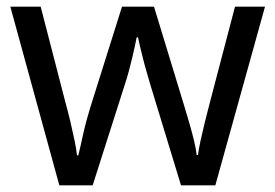

<svg xmlns="http://www.w3.org/2000/svg" viewBox="-20 -557 826 576"><path d="M431 -303Q425 -324 419 -344.5Q413 -365 408.5 -383.5Q404 -402 400 -418Q396 -434 394 -445H390Q388 -434 384.5 -418Q381 -402 376.5 -383Q372 -364 366.5 -343.5Q361 -323 354 -302L258 -1H158L11 -537H102L176 -251Q184 -222 191 -192.5Q198 -163 203.5 -136.5Q209 -110 211 -91H215Q218 -103 222 -121Q226 -139 230.5 -159Q235 -179 240.5 -199Q246 -219 251 -235L346 -537H442L534 -235Q541 -212 548.5 -186Q556 -160 562 -135.5Q568 -111 570 -92H574Q576 -109 581.5 -134.5Q587 -160 594.5 -190.5Q602 -221 610 -251L685 -537H775L626 -1H523Z"/></svg>

Font: binaryvertical115
Style: Book
Weight: 400
Designer: Jelle Bosma - Monotype Design Team
Foundry: Monotype Imaging Inc.
Version: Version 2.003